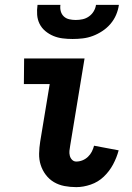

<svg xmlns="http://www.w3.org/2000/svg" viewBox="-20 -760 540 788"><path d="M293 8Q268 8 244.5 3.5Q221 -1 201.5 -12.5Q182 -24 168 -42.5Q154 -61 147 -83Q140 -105 140.5 -129.5Q141 -154 145 -179L184 -415H78L79 -520H327L268 -162Q266 -151 265 -141Q264 -131 266.5 -121Q269 -111 276 -104Q283 -97 293 -97Q306 -97 318.5 -102Q331 -107 341 -116.5Q351 -126 357 -138Q363 -150 366 -162L467 -143Q459 -113 444 -85Q429 -57 406 -35Q383 -13 352.5 -2.5Q322 8 293 8ZM278 -600Q257 -600 237 -602.5Q217 -605 199 -612.5Q181 -620 166 -632.5Q151 -645 142.5 -662Q134 -679 132.5 -699Q131 -719 134 -740H228Q226 -726 229.5 -713.5Q233 -701 242 -692.5Q251 -684 264 -681Q277 -678 291 -678Q305 -678 319 -681Q333 -684 345 -692.5Q357 -701 364.5 -713.5Q372 -726 374 -740H468Q465 -719 456.5 -699Q448 -679 433.5 -662Q419 -645 400 -632.5Q381 -620 361 -612.5Q341 -605 320 -602.5Q299 -600 278 -600Z"/></svg>

Font: Iosevka Curly Extrabold
Style: Italic
Weight: 800
Italic angle: -9°
Monospace: yes
Designer: Belleve Invis
Foundry: Belleve Invis
Version: Version 22.1.2; ttfautohint (v1.8.4)